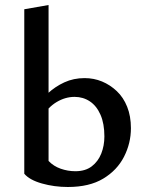

<svg xmlns="http://www.w3.org/2000/svg" viewBox="-20 -739 581 767"><path d="M251 8Q197 8 147.5 -6Q98 -20 77 -45L174 -96Q194 -75 222.5 -65Q251 -55 281 -55Q321 -55 346.5 -74.5Q372 -94 384.5 -125.5Q397 -157 397 -194Q397 -245 381.5 -280.5Q366 -316 339 -334Q312 -352 278 -352Q241 -352 206.5 -331.5Q172 -311 149 -272L117 -303Q140 -337 170 -365Q200 -393 237 -410Q274 -427 318 -427Q355 -427 387.5 -413.5Q420 -400 446.5 -375Q473 -350 488 -312.5Q503 -275 503 -227Q503 -167 475.5 -113Q448 -59 392.5 -25.5Q337 8 251 8ZM77 -45V-702L174 -719V-96Z"/></svg>

Font: Ysabeau Office SemiBold
Style: Regular
Weight: 600
Designer: Christian Thalmann (Catharsis Fonts)
Version: Version 2.001;gftools[0.9.30]; featfreeze: tnum,lnum,ss02